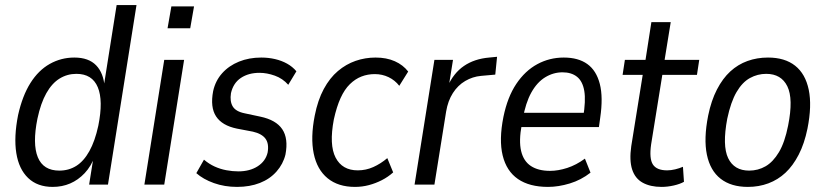

<svg xmlns="http://www.w3.org/2000/svg" viewBox="-20 -725 3241 754"><path d="M187 9Q127 9 90.5 -26Q54 -61 44 -124Q34 -187 51 -273Q68 -349 99.5 -399Q131 -449 175.5 -474Q220 -499 272 -499Q328 -499 357.5 -468.5Q387 -438 391 -382L387 -383L438 -705H516L404 0H330L348 -113H353Q338 -72 312.5 -45Q287 -18 255.5 -4.5Q224 9 187 9ZM213 -55Q250 -55 279.5 -73.5Q309 -92 331 -131.5Q353 -171 366 -231Q386 -330 364 -382.5Q342 -435 280 -435Q244 -435 214 -416.5Q184 -398 162 -359Q140 -320 127 -259Q107 -160 128.5 -107.5Q150 -55 213 -55Z M638 -614 653 -700H742L727 -614ZM547 0 625 -490H703L625 0Z M911 9Q862 9 820 -6Q778 -21 751 -45L781 -98Q801 -81 823 -71Q845 -61 869 -56.5Q893 -52 916 -52Q961 -52 992 -72Q1023 -92 1031 -126Q1037 -161 1022.5 -180.5Q1008 -200 973 -208L910 -220Q852 -232 828.5 -268Q805 -304 817 -367Q826 -408 852.5 -437.5Q879 -467 918.5 -483Q958 -499 1006 -499Q1034 -499 1060 -493Q1086 -487 1107.5 -475Q1129 -463 1144 -445L1112 -392Q1090 -417 1059 -428Q1028 -439 999 -439Q956 -439 926 -419Q896 -399 887 -359Q882 -327 894 -307Q906 -287 941 -280L1002 -267Q1064 -254 1088.5 -217.5Q1113 -181 1101 -118Q1092 -81 1066 -51.5Q1040 -22 1000.5 -6.5Q961 9 911 9Z M1374 9Q1308 9 1266.5 -25Q1225 -59 1212 -122Q1199 -185 1216 -271Q1228 -332 1251.5 -375.5Q1275 -419 1307 -446Q1339 -473 1376.5 -486Q1414 -499 1455 -499Q1498 -499 1530.5 -484.5Q1563 -470 1583 -444L1548 -388Q1531 -410 1506 -422Q1481 -434 1452 -434Q1424 -434 1399.5 -424.5Q1375 -415 1354 -394.5Q1333 -374 1317.5 -340Q1302 -306 1291 -256Q1272 -156 1298 -106Q1324 -56 1385 -56Q1417 -56 1446 -69Q1475 -82 1501 -104L1524 -48Q1504 -30 1479.5 -17.5Q1455 -5 1428.5 2Q1402 9 1374 9Z M1608 0 1686 -490H1759L1742 -384H1737Q1761 -438 1802 -466Q1843 -494 1901 -499L1932 -502L1925 -432L1869 -427Q1836 -424 1807 -407Q1778 -390 1758.5 -359.5Q1739 -329 1732 -287L1686 0Z M2132 9Q2059 9 2014 -22Q1969 -53 1954 -114.5Q1939 -176 1957 -266Q1973 -344 2007.5 -395.5Q2042 -447 2090 -473Q2138 -499 2194 -499Q2251 -499 2286.5 -473.5Q2322 -448 2335.5 -395.5Q2349 -343 2337 -262L2332 -226H2012L2021 -282H2288L2270 -264Q2281 -330 2274.5 -368Q2268 -406 2246 -423.5Q2224 -441 2189 -441Q2153 -441 2121 -421.5Q2089 -402 2066.5 -361.5Q2044 -321 2033 -258L2029 -236Q2017 -172 2026.5 -132Q2036 -92 2065 -73Q2094 -54 2140 -54Q2172 -54 2207.5 -65.5Q2243 -77 2277 -102L2299 -47Q2262 -18 2217.5 -4.5Q2173 9 2132 9Z M2578 9Q2534 9 2504 -7.5Q2474 -24 2462.5 -59.5Q2451 -95 2459 -151L2504 -431H2425L2434 -490H2515L2538 -638H2614L2590 -490H2726L2717 -431H2581L2537 -158Q2529 -102 2544 -79Q2559 -56 2600 -56Q2615 -56 2631.5 -60Q2648 -64 2662 -70L2666 -11Q2650 -2 2625.5 3.5Q2601 9 2578 9Z M2917 9Q2851 9 2810 -23Q2769 -55 2756 -117.5Q2743 -180 2761 -271Q2773 -330 2795.5 -373.5Q2818 -417 2848 -444.5Q2878 -472 2915.5 -485.5Q2953 -499 2996 -499Q3062 -499 3102.5 -467Q3143 -435 3156 -372.5Q3169 -310 3151 -220Q3139 -161 3116.5 -117.5Q3094 -74 3064.5 -46.5Q3035 -19 2997.5 -5Q2960 9 2917 9ZM2922 -55Q2957 -55 2986.5 -72Q3016 -89 3039 -127.5Q3062 -166 3075 -232Q3096 -337 3072 -386Q3048 -435 2989 -435Q2955 -435 2925 -418.5Q2895 -402 2872.5 -363.5Q2850 -325 2836 -259Q2816 -153 2839.5 -104Q2863 -55 2922 -55Z"/></svg>

Font: Nunito Sans 10pt Condensed
Style: Italic
Weight: 400
Width: 3
Italic angle: -9°
Designer: Vernon Adams
Foundry: Vernon Adams
Version: Version 3.101;gftools[0.9.27]